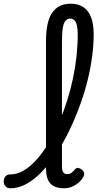

<svg xmlns="http://www.w3.org/2000/svg" viewBox="-125 -998 539 1035"><path d="M-68 17Q-87 17 -96 5.5Q-105 -6 -105 -20.5Q-105 -35 -96 -46.5Q-87 -58 -68 -58Q-39 -58 -10 -72Q19 -86 47.5 -112.5Q76 -139 103 -175.5Q130 -212 154.5 -257Q179 -302 200 -353.5Q221 -405 238.5 -461Q256 -517 268.5 -576Q281 -635 287.5 -695Q294 -755 294 -813Q294 -828 307 -835.5Q320 -843 337 -843Q354 -843 367 -835.5Q380 -828 380 -813Q380 -757 372 -696Q364 -635 349 -572.5Q334 -510 312.5 -448.5Q291 -387 265 -329Q239 -271 209 -219Q179 -167 145.5 -124Q112 -81 76.5 -49Q41 -17 4.5 0Q-32 17 -68 17ZM220 17Q195 17 176 10Q157 3 145.5 -10Q134 -23 128.5 -43Q123 -63 123 -88V-778Q123 -880 156 -929Q189 -978 256 -978Q297 -978 324.5 -959.5Q352 -941 366 -904.5Q380 -868 380 -813Q380 -794 367 -785Q354 -776 337 -776Q320 -776 307 -785Q294 -794 294 -813Q294 -843 289.5 -861.5Q285 -880 276 -889Q267 -898 254 -898Q239 -898 228.5 -886.5Q218 -875 213.5 -847.5Q209 -820 209 -773V-99Q209 -85 212.5 -76Q216 -67 222.5 -63Q229 -59 237 -59Q246 -59 253.5 -62.5Q261 -66 268 -73Q275 -80 282 -88Q289 -95 298.5 -92.5Q308 -90 317 -83Q327 -74 328.5 -64.5Q330 -55 325 -46Q314 -26 297 -12Q280 2 260.5 9.5Q241 17 220 17Z"/></svg>

Font: Playwrite IT Trad
Style: Regular
Weight: 400
Designer: Veronika Burian, José Scaglione
Foundry: TypeTogether
Version: Version 1.002